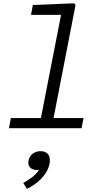

<svg xmlns="http://www.w3.org/2000/svg" viewBox="-20 -796 660 1192"><path d="M35.5 0H486.5L498.5 -63H312.5L449 -765L440 -775.5L184 -765L172.5 -703.5H359L234 -63H47.5ZM211 259.5C214.5 259.5 218 259.5 222 259C200.5 293 165 317 124.5 340L147.5 376.5C210.5 346 274 290 287.5 221C298 167 270.5 142.5 232 142.5C196.5 142.5 164 163.5 157 201C149.5 237 172 259.5 211 259.5Z"/></svg>

Font: Monaspace Neon Light
Style: Italic
Weight: 300
Italic angle: -11°
Designer: Riley Cran & the Lettermatic Team
Foundry: Lettermatic
Version: Version 1.200 (Monaspace Neon)